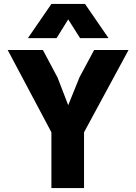

<svg xmlns="http://www.w3.org/2000/svg" viewBox="-20 -951 690 971"><path d="M240 0V-282L19 -698H197L271 -559L325 -419L382 -560L456 -698H630L405 -282V0ZM121 -758 240 -931H410L529 -758H385L325 -853L266 -758Z"/></svg>

Font: Azeret Mono Thin
Style: Regular
Weight: 100
Designer: Martin Vácha
Foundry: Displaay
Version: Version 1.002